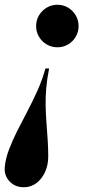

<svg xmlns="http://www.w3.org/2000/svg" viewBox="-49 -550 388 808"><path d="M51.5 238Q14.2 238 -8.9 213.1Q-32 188.2 -29 154Q-26 118.7 -11.6 80.6Q2.7 42.5 23.2 1.6Q43.7 -39.2 66.5 -82.2Q89.2 -125.2 109.4 -170.4Q129.5 -215.5 142.2 -262H157.7Q148.7 -217 145.5 -177.7Q142.2 -138.5 143.1 -102.7Q144 -67 146.5 -32.9Q149 1.2 151.5 36.1Q154 71 154 109Q154 144.2 140.7 173.6Q127.5 203 104.4 220.5Q81.2 238 51.5 238ZM192.5 -351Q167.7 -351 147.5 -363Q127.2 -375 115.1 -395.2Q103 -415.5 103 -440.2Q103 -465 115.1 -485.4Q127.2 -505.7 147.5 -517.9Q167.7 -530 192.5 -530Q217.2 -530 237.5 -517.9Q257.7 -505.7 269.7 -485.4Q281.7 -465 281.7 -440.2Q281.7 -415.5 269.7 -395.2Q257.7 -375 237.5 -363Q217.2 -351 192.5 -351Z"/></svg>

Font: Bodoni Moda
Style: Italic
Weight: 400
Italic angle: -13°
Designer: Owen Earl
Foundry: indestructible type
Version: Version 2.005